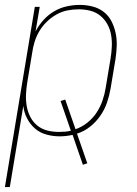

<svg xmlns="http://www.w3.org/2000/svg" viewBox="-40 -548 560 783"><path d="M-20 215 102 -520H122L105 -420Q118 -445 137.5 -466.5Q157 -488 181 -502Q205 -516 232 -522Q259 -528 285 -528Q312 -528 337.5 -521.5Q363 -515 383 -499.5Q403 -484 414.5 -461.5Q426 -439 431.5 -413.5Q437 -388 436 -361Q435 -334 431 -307L411 -187Q406 -158 396.5 -130Q387 -102 369.5 -76.5Q352 -51 327.5 -31.5Q303 -12 274 -3L316 118L298 124L256 2Q243 5 229.5 6.5Q216 8 203 8Q175 8 148.5 0.5Q122 -7 102.5 -24Q83 -41 70.5 -65Q58 -89 55 -116L0 215ZM200 -10Q212 -10 225 -11Q238 -12 249 -15L207 -136L226 -142L268 -21Q294 -30 316.5 -48Q339 -66 354 -89Q369 -112 378 -138Q387 -164 391 -190L411 -310Q415 -334 416 -358.5Q417 -383 413 -406Q409 -429 398 -449Q387 -469 369.5 -483.5Q352 -498 329 -504Q306 -510 281 -510Q258 -510 235 -505.5Q212 -501 190.5 -489Q169 -477 151 -459.5Q133 -442 120.5 -421Q108 -400 101 -377Q94 -354 91 -331L71 -211Q67 -187 66 -162.5Q65 -138 69 -115Q73 -92 83.5 -71.5Q94 -51 111.5 -36.5Q129 -22 152 -16Q175 -10 200 -10Z"/></svg>

Font: Iosevka Term Curly Thin
Style: Italic
Weight: 100
Italic angle: -9°
Designer: Belleve Invis
Foundry: Belleve Invis
Version: Version 32.3.0